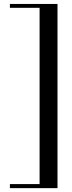

<svg xmlns="http://www.w3.org/2000/svg" viewBox="-20 -800 364 970"><path d="M30 130V150.5H270.5V-780H30V-760.5H180V130Z"/></svg>

Font: Bodoni* 11
Style: Regular
Weight: 400
Version: Version 2.3